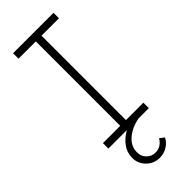

<svg xmlns="http://www.w3.org/2000/svg" viewBox="-295 -737 997 997"><g transform="rotate(-45 203.5 -238.5)"><path d="M56 0V-40H183V-660H56V-700H353V-660H225V-40H353V0ZM211 223Q169 223 139 193.5Q109 164 109 122Q109 84 130.5 53.5Q152 23 187.5 2.5Q223 -18 264 -26L278 0Q223 10 185 41.5Q147 73 147 120Q147 148 166.5 168Q186 188 214 188Q237 188 253.5 177Q270 166 280 148L305 167Q293 191 268 207Q243 223 211 223Z"/></g></svg>

Font: Readex Pro Light
Style: Regular
Weight: 300
Designer: Bonnie Shaver-Troup, Thomas Jockin
Foundry: Lexend
Version: Version 1.200; ttfautohint (v1.8.3)